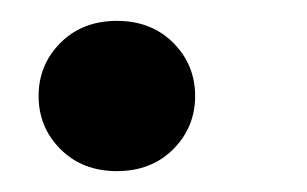

<svg xmlns="http://www.w3.org/2000/svg" viewBox="-20 -159 294 184"><path d="M92 5Q59 5 38 -16Q17 -37 17 -67Q17 -97 38 -118Q59 -139 92 -139Q125 -139 146 -118Q167 -97 167 -67Q167 -37 146 -16Q125 5 92 5Z"/></svg>

Font: DM Sans 9pt SemiBold
Style: Italic
Weight: 600
Italic angle: -10°
Version: Version 4.004;gftools[0.9.30]